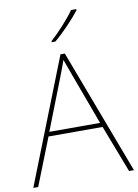

<svg xmlns="http://www.w3.org/2000/svg" viewBox="-101 -1018 780 1084"><g transform="rotate(-10 288.5 -476.0)"><path d="M414 -945V-952H384C355 -909 290 -838 245 -798V-792H266C319 -836 379 -900 414 -945ZM549 0H577L307 -716H282L0 0H28L135 -271H445ZM325 -594 435 -296H144L260 -593C270 -620 283 -652 293 -682C306 -645 317 -617 325 -594Z"/></g></svg>

Font: Noto Sans Meetei Mayek Thin
Style: Regular
Weight: 100
Designer: Monotype Design Team and Neelakash Kshetrimayum
Foundry: Monotype Imaging Inc.
Version: Version 2.002